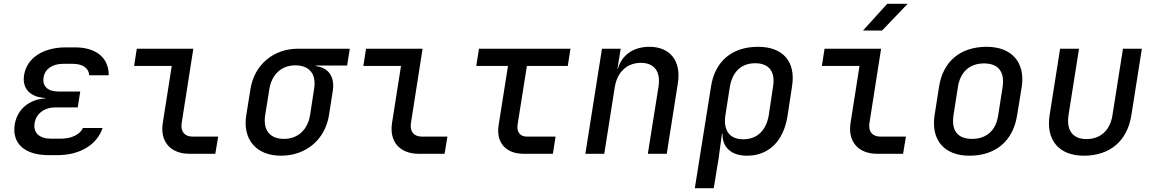

<svg xmlns="http://www.w3.org/2000/svg" viewBox="-20 -805 6040 1005"><path d="M282 7C399 7 488 -48 517 -135H414C399 -101 355 -79 296 -79H248C187 -79 153 -109 161 -160C169 -211 212 -243 273 -243H387L400 -326H285C230 -326 201 -354 208 -399C215 -444 254 -471 311 -471H360C414 -471 445 -448 447 -411H549C550 -502 484 -557 373 -557H324C204 -557 120 -500 106 -412C95 -341 138 -296 218 -292V-290C131 -285 70 -232 57 -153C42 -54 109 7 234 7Z M972 0H1107L1122 -90H988C946 -90 924 -117 931 -161L992 -550H696L682 -460H879L832 -161C817 -64 872 0 972 0Z M1451 10C1582 10 1682 -75 1702 -202L1722 -330C1733 -403 1700 -451 1633 -459V-462H1797L1811 -550H1540C1410 -550 1311 -465 1291 -339L1269 -202C1249 -75 1321 10 1451 10ZM1466 -78C1392 -78 1356 -125 1368 -202L1390 -339C1402 -415 1453 -463 1526 -463C1600 -463 1637 -417 1624 -339L1603 -202C1590 -125 1539 -78 1466 -78Z M2172 0H2307L2322 -90H2188C2146 -90 2124 -117 2131 -161L2192 -550H1896L1882 -460H2079L2032 -161C2017 -64 2072 0 2172 0Z M2721 0H2874L2888 -90H2737C2703 -90 2684 -114 2689 -151L2738 -460H2952L2966 -550H2487L2473 -460H2639L2590 -150C2576 -59 2627 0 2721 0Z M3044 0H3143L3198 -349C3211 -429 3263 -476 3334 -476C3404 -476 3439 -432 3427 -352L3371 0H3470L3528 -368C3547 -486 3488 -560 3379 -560C3295 -560 3235 -517 3214 -445H3212L3229 -550H3131Z M3617 180H3716L3742 21L3759 -105H3762C3760 -34 3808 10 3890 10C4003 10 4081 -65 4102 -197L4126 -354C4146 -482 4079 -560 3948 -560C3812 -560 3723 -485 3702 -354ZM3870 -76C3799 -76 3765 -122 3777 -202L3800 -349C3813 -429 3860 -474 3933 -474C4006 -474 4040 -429 4026 -349L4004 -202C3990 -121 3943 -76 3870 -76Z M4497 -645H4597L4731 -785H4624ZM4572 0H4707L4722 -90H4588C4546 -90 4524 -117 4531 -161L4592 -550H4296L4282 -460H4479L4432 -161C4417 -64 4472 0 4572 0Z M5054 10C5192 10 5283 -67 5304 -202L5328 -349C5348 -478 5276 -560 5145 -560C5006 -560 4915 -483 4895 -349L4872 -202C4852 -72 4923 10 5054 10ZM5068 -78C4993 -78 4959 -121 4971 -202L4994 -349C5006 -429 5056 -473 5131 -473C5206 -473 5240 -429 5228 -349L5205 -202C5193 -121 5143 -78 5068 -78Z M5653 10C5791 10 5881 -68 5902 -202L5957 -550H5858L5803 -202C5791 -122 5739 -77 5667 -77C5596 -77 5561 -122 5573 -202L5628 -550H5529L5474 -202C5454 -72 5523 10 5653 10Z"/></svg>

Font: JetBrains Mono Medium
Style: Italic
Weight: 436
Italic angle: -9°
Monospace: yes
Designer: Philipp Nurullin, Konstantin Bulenkov
Foundry: JetBrains
Version: Version 2.305